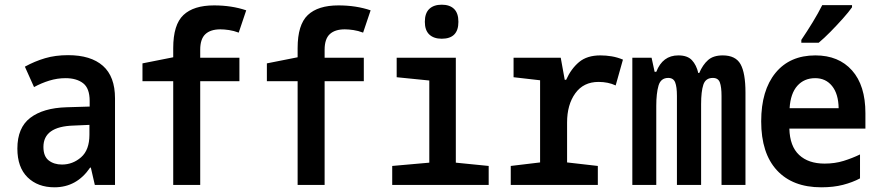

<svg xmlns="http://www.w3.org/2000/svg" viewBox="-20 -788 3750 818"><path d="M212 10Q141 10 97.5 -32.5Q54 -75 54 -155Q54 -244 109 -286Q164 -328 263 -331L362 -334V-358Q362 -412 334 -433.5Q306 -455 259 -455Q224 -455 190 -444.5Q156 -434 125 -417L86 -504Q128 -527 172 -540Q216 -553 270 -553Q367 -553 418.5 -507.5Q470 -462 470 -369V0H384L367 -74H364Q307 10 212 10ZM244 -87Q290 -87 325.5 -118Q361 -149 361 -214V-256L293 -253Q165 -249 165 -162Q165 -122 187.5 -104.5Q210 -87 244 -87Z M718 0V-442H587V-518L718 -544V-583Q718 -683 761.5 -724Q805 -765 892 -765Q967 -765 1029 -744L997 -649Q976 -657 955.5 -660Q935 -663 919 -663Q877 -663 855 -642.5Q833 -622 833 -576V-542H1000V-442H833V0Z M1248 0V-442H1117V-518L1248 -544V-583Q1248 -683 1291.5 -724Q1335 -765 1422 -765Q1497 -765 1559 -744L1527 -649Q1506 -657 1485.5 -660Q1465 -663 1449 -663Q1407 -663 1385 -642.5Q1363 -622 1363 -576V-542H1530V-442H1363V0Z M1862 -623Q1828 -623 1809 -641Q1790 -659 1790 -695Q1790 -732 1809 -750Q1828 -768 1862 -768Q1896 -768 1914.5 -750Q1933 -732 1933 -695Q1933 -623 1862 -623ZM1651 0V-81L1809 -95V-445L1670 -459V-542H1922V-95L2062 -81V0Z M2156 0V-81L2281 -96V-446L2168 -459V-542H2369L2386 -448H2392Q2413 -495 2447 -523.5Q2481 -552 2538 -552Q2562 -552 2586 -548Q2610 -544 2634 -534L2603 -424Q2571 -439 2530 -439Q2466 -439 2431 -390.5Q2396 -342 2396 -266V-96L2527 -81V0Z M2674 0V-542H2756L2769 -482H2776Q2803 -552 2870 -552Q2909 -552 2928 -531.5Q2947 -511 2955 -477H2959Q2974 -512 2996.5 -532Q3019 -552 3059 -552Q3114 -552 3135 -514.5Q3156 -477 3156 -394V0H3054V-379Q3054 -417 3047 -436.5Q3040 -456 3017 -456Q2986 -456 2976.5 -427Q2967 -398 2967 -344V0H2864V-379Q2864 -418 2856.5 -437Q2849 -456 2827 -456Q2795 -456 2785.5 -423Q2776 -390 2776 -337V0Z M3479 10Q3357 10 3290 -62.5Q3223 -135 3223 -271Q3223 -403 3284 -477.5Q3345 -552 3454 -552Q3553 -552 3610 -488Q3667 -424 3667 -306V-240H3343Q3345 -165 3384.5 -128Q3424 -91 3493 -91Q3537 -91 3574 -102.5Q3611 -114 3644 -130V-28Q3612 -11 3571.5 -0.5Q3531 10 3479 10ZM3553 -327Q3552 -388 3525 -421.5Q3498 -455 3453 -455Q3406 -455 3377 -422.5Q3348 -390 3344 -327ZM3394 -618Q3419 -655 3442.5 -693.5Q3466 -732 3483 -766H3610V-757Q3596 -737 3571 -709Q3546 -681 3518.5 -653Q3491 -625 3468 -606H3394Z"/></svg>

Font: Noto Sans Mono Condensed SemiBold
Style: Regular
Weight: 600
Width: 3
Designer: Monotype Design Team
Foundry: Monotype Imaging Inc.
Version: Version 2.014